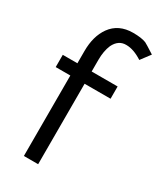

<svg xmlns="http://www.w3.org/2000/svg" viewBox="-189 -817 752 888"><g transform="rotate(30 187.0 -373.0)"><path d="M335.9 -651.4Q289.1 -681.6 250 -681.6Q208 -682.6 186.5 -638.7Q171.9 -604.5 171.9 -557.6V-495.1H310.5V-429.7H171.9V0H95.7V-429.7H17.6V-495.1H95.7V-560.5Q95.7 -639.6 131.8 -690.4Q171.9 -746.1 249 -746.1Q293.9 -746.1 318.4 -736.3Q325.2 -733.4 374 -702.1Z"/></g></svg>

Font: Puritan
Style: Regular
Weight: 400
Version: 2.0a